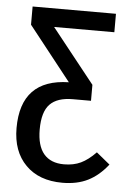

<svg xmlns="http://www.w3.org/2000/svg" viewBox="-51 -728 524 778"><g transform="rotate(5 210.5 -338.5)"><path d="M416 -78Q380 -32 336 -10Q292 12 232 12Q137 12 82.5 -43Q28 -98 28 -193Q28 -392 223 -396L50 -615V-689H389V-614H144L319 -394V-329H245Q182 -329 152 -298Q122 -267 122 -195Q122 -129 150 -96Q178 -63 232 -63Q271 -63 300.5 -77Q330 -91 361 -123Z"/></g></svg>

Font: Fira Sans Extra Condensed
Style: Regular
Weight: 400
Width: 1
Designer: Carrois Corporate & Edenspiekermann AG
Foundry: Carrois Corporate GbR & Edenspiekermann AG
Version: Version 4.203